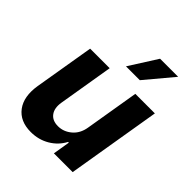

<svg xmlns="http://www.w3.org/2000/svg" viewBox="-214 -910 1051 1051"><g transform="rotate(45 311.0 -385.0)"><path d="M403.4 -232.2 455.6 -545.5H606.9L516 0H370.7L387.1 -99.1H381.4Q355.8 -50.4 307.4 -21.7Q258.9 7.1 198.2 7.1Q115.1 7.1 73.7 -48.1Q32.3 -103.3 47.6 -198.2L105.8 -545.5H257.1L203.8 -225.1Q196 -176.8 217 -148.8Q237.9 -120.7 281.2 -120.7Q324.6 -120.7 359.7 -150.4Q394.9 -180 403.4 -232.2ZM312.9 -615.8 415.5 -777.3H555.4L420.1 -615.8Z"/></g></svg>

Font: Karasuma Gothic
Style: Bold Italic
Weight: 700
Italic angle: 9.39998°
Designer: Rasmus Andersson / Ryoko Nishizuka
Foundry: Genbu
Version: Version 1.00